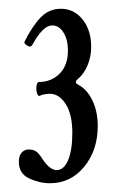

<svg xmlns="http://www.w3.org/2000/svg" viewBox="-20 -664 279 438"><path d="M94 -246Q70 -246 46.5 -257Q23 -268 23 -295Q23 -309 29.5 -316Q36 -323 45 -323Q56 -323 62.5 -318.5Q69 -314 77 -301Q94 -276 109 -276Q126 -276 135.5 -299Q145 -322 145 -361Q145 -403 130 -426.5Q115 -450 94 -450Q89 -450 82 -449Q75 -448 70 -445Q66 -445 64 -453Q62 -461 63.5 -469Q65 -477 69 -477Q97 -477 116 -496Q135 -515 135 -549Q135 -573 125 -589.5Q115 -606 99 -606Q78 -606 54 -562Q50 -555 42 -560Q34 -565 36 -569Q54 -605 73 -624.5Q92 -644 119 -644Q149 -644 168.5 -619.5Q188 -595 188 -557Q188 -535 180 -515.5Q172 -496 158 -484Q148 -476 158 -471Q179 -460 191 -434.5Q203 -409 203 -377Q203 -321 172 -283.5Q141 -246 94 -246Z"/></svg>

Font: Junicode Two Beta Condensed
Style: Regular
Weight: 400
Width: 3
Designer: Peter S. Baker
Foundry: Briery Creek Software
Version: Version 1.053; ttfautohint (v1.8.4)